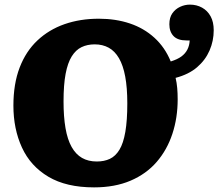

<svg xmlns="http://www.w3.org/2000/svg" viewBox="-20 -797 945 831"><path d="M387 14Q267 14 189.5 -32Q112 -78 75 -158.5Q38 -239 38 -340Q38 -434 65 -504.5Q92 -575 142 -622Q192 -669 259.5 -692.5Q327 -716 408 -716Q481 -716 542 -695.5Q603 -675 648.5 -633.5Q694 -592 719 -531Q748 -540 765 -552.5Q782 -565 791 -582.5Q800 -600 801 -622H787Q749 -622 731 -641Q713 -660 713 -692Q713 -721 726 -739.5Q739 -758 759.5 -767.5Q780 -777 802 -777Q831 -777 854.5 -764Q878 -751 891.5 -726.5Q905 -702 905 -666Q905 -620 887 -578.5Q869 -537 833 -506Q797 -475 740 -460Q745 -439 747 -416Q749 -393 749 -367Q749 -287 726 -217.5Q703 -148 658 -96Q613 -44 545 -15Q477 14 387 14ZM399 -98Q431 -98 455.5 -109.5Q480 -121 497 -149Q514 -177 522.5 -226.5Q531 -276 531 -350Q531 -417 522 -465.5Q513 -514 495 -545Q477 -576 450.5 -590.5Q424 -605 390 -605Q358 -605 333 -593Q308 -581 290.5 -553Q273 -525 264 -477.5Q255 -430 255 -358Q255 -292 263.5 -242.5Q272 -193 290 -161Q308 -129 335 -113.5Q362 -98 399 -98Z"/></svg>

Font: Literata 18pt ExtraBold
Style: Regular
Weight: 800
Designer: Latin by Veronika Burian and Jose Scaglione. Greek by Irene Vlachou. Cyrillic by Vera Evstafieva.
Foundry: TypeTogether
Version: Version 3.103;gftools[0.9.29]